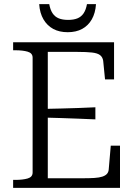

<svg xmlns="http://www.w3.org/2000/svg" viewBox="-20 -916 661 936"><path d="M565 -206V0H44V-39H54Q91 -39 115 -46Q139 -53 139 -75V-635Q139 -657 115 -664Q91 -671 54 -671H44V-710H536V-529H492L483 -620Q480 -638 467.5 -647.5Q455 -657 428 -660Q401 -663 358 -663H213V-47H385Q417 -47 440.5 -48.5Q464 -50 479 -55Q494 -60 501.5 -68.5Q509 -77 510 -90L520 -206ZM188 -385Q234 -386 277 -387Q320 -388 362 -389.5Q404 -391 445 -393V-334Q404 -336 362 -337.5Q320 -339 277 -340.5Q234 -342 188 -343ZM310 -759Q351 -759 380.5 -775Q410 -791 427.5 -821.5Q445 -852 448 -896H404Q399 -868 387.5 -851Q376 -834 357.5 -826.5Q339 -819 312 -819Q285 -819 266.5 -826.5Q248 -834 236.5 -851Q225 -868 220 -896H171Q174 -852 192 -821.5Q210 -791 239.5 -775Q269 -759 310 -759Z"/></svg>

Font: Roboto Serif 36pt Light
Style: Regular
Weight: 300
Designer: Greg Gazdowicz
Foundry: Commercial Type
Version: Version 1.008